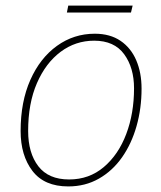

<svg xmlns="http://www.w3.org/2000/svg" viewBox="-20 -659 576 689"><path d="M225 10Q139 10 96.5 -45.5Q54 -101 54 -189Q54 -294 89 -372.5Q124 -451 184.5 -494.5Q245 -538 320 -538Q375 -538 412.5 -512.5Q450 -487 469 -442.5Q488 -398 488 -341Q488 -270 470 -206.5Q452 -143 418 -94.5Q384 -46 335 -18Q286 10 225 10ZM228 -15Q300 -15 352.5 -59.5Q405 -104 433 -178Q461 -252 461 -342Q461 -416 425.5 -464.5Q390 -513 318 -513Q251 -513 197.5 -473Q144 -433 112.5 -360.5Q81 -288 81 -189Q81 -110 117.5 -62.5Q154 -15 228 -15ZM220 -614 225 -639H456L450 -614Z"/></svg>

Font: Noto Sans Disp Thin
Style: Italic
Weight: 100
Italic angle: -12°
Designer: Monotype Design Team
Foundry: Monotype Imaging Inc.
Version: Version 2.000;GOOG;noto-source:20170915:90ef993387c0